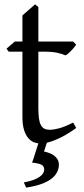

<svg xmlns="http://www.w3.org/2000/svg" viewBox="-20 -645 384 882"><path d="M250.5 111.8Q250.5 129.9 241.9 146.5Q233.4 163.1 215.3 176.8Q197.3 190.4 168.7 200.7Q140.1 210.9 100.1 216.8L89.4 192.9Q114.7 188.5 132.6 181.9Q150.4 175.3 161.6 167.5Q172.9 159.7 178 151.1Q183.1 142.6 183.1 134.8Q183.1 118.2 170.4 111.6Q157.7 105 127.4 102.1Q129.9 95.2 135.3 79.1Q139.6 65.4 147.5 40.5Q151.4 29.3 156.2 13.7Q145.5 12.2 135.3 8.3Q120.1 2 108.4 -12.5Q96.7 -26.9 89.8 -50.3Q83 -73.7 83 -107.9V-407.7H20L9.8 -421.4L47.9 -454.1H83V-574.2L141.1 -625L156.2 -612.8V-454.1H315.9L330.1 -439.9Q325.7 -433.1 319.1 -425.3Q312.5 -417.5 305.7 -410.6Q298.8 -403.8 292.2 -398.2Q285.6 -392.6 280.8 -390.6Q269 -396.5 245.1 -402.1Q221.2 -407.7 181.6 -407.7H156.2V-149.9Q156.2 -120.6 158.9 -101.1Q161.6 -81.5 168 -70.1Q174.3 -58.6 184.3 -53.7Q194.3 -48.8 209 -48.8Q226.1 -48.8 252 -55.7Q277.8 -62.5 315.9 -82L330.1 -57.1Q306.2 -39.6 282.7 -26.1Q259.3 -12.7 238 -3.7Q216.8 5.4 198.7 9.8L195.3 10.7L182.1 50.8Q194.8 53.7 207.3 58.3Q219.7 63 229.2 70.3Q238.8 77.6 244.6 87.9Q250.5 98.1 250.5 111.8Z"/></svg>

Font: Gentium Plus Afr
Style: Regular
Weight: 400
Designer: J. Victor Gaultney, Annie Olsen, Iska Routamaa, Becca Hirsbrunner
Foundry: SIL International
Version: Version 5.000